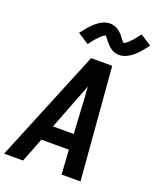

<svg xmlns="http://www.w3.org/2000/svg" viewBox="-180 -1080 966 1181"><g transform="rotate(20 302.5 -489.0)"><path d="M-6 0 296 -735H434L494 0H370L360 -159H180L118 0ZM355 -260 342 -490Q340 -509 339 -527.5Q338 -546 337 -565Q330 -546 323 -527.5Q316 -509 308 -490L219 -260ZM246 -809 173 -856Q186 -873 198 -887.5Q210 -902 221 -914Q232 -926 244 -936Q256 -946 270.5 -955.5Q285 -965 301 -970Q317 -975 334 -975Q339 -975 344.5 -974.5Q350 -974 355.5 -972.5Q361 -971 366.5 -969Q372 -967 377 -964.5Q382 -962 386 -959.5Q390 -957 394.5 -953.5Q399 -950 403.5 -946Q408 -942 412 -938Q416 -934 419 -930Q422 -926 425 -922Q428 -918 431.5 -913Q435 -908 439 -903.5Q443 -899 446.5 -896.5Q450 -894 451 -890Q455 -891 458.5 -893.5Q462 -896 467.5 -900Q473 -904 476 -906.5Q479 -909 481 -911.5Q483 -914 486 -917Q489 -920 493 -923.5Q497 -927 500 -930.5Q503 -934 506.5 -938.5Q510 -943 514 -947.5Q518 -952 521.5 -957Q525 -962 529 -967Q533 -972 538 -978L611 -932Q598 -914 586 -899.5Q574 -885 563 -873Q552 -861 540 -851Q528 -841 513.5 -832Q499 -823 483.5 -817.5Q468 -812 451 -812Q446 -812 441 -812.5Q436 -813 431 -814Q426 -815 421.5 -816.5Q417 -818 412 -820Q407 -822 403 -824.5Q399 -827 395.5 -829.5Q392 -832 388 -835Q384 -838 380 -841.5Q376 -845 373 -848.5Q370 -852 367 -855.5Q364 -859 361 -862.5Q358 -866 355.5 -869Q353 -872 349.5 -877Q346 -882 343 -885.5Q340 -889 336 -892.5Q332 -896 333 -897Q329 -896 325.5 -893.5Q322 -891 316.5 -887.5Q311 -884 308 -881Q305 -878 303 -875.5Q301 -873 298 -870Q295 -867 291 -863.5Q287 -860 284 -856.5Q281 -853 277.5 -849Q274 -845 270.5 -840.5Q267 -836 263 -831Q259 -826 255 -820.5Q251 -815 246 -809Z"/></g></svg>

Font: Iosevka Aile
Style: Bold Italic
Weight: 700
Italic angle: -9°
Designer: Belleve Invis
Foundry: Belleve Invis
Version: Version 28.0.1; ttfautohint (v1.8.4)